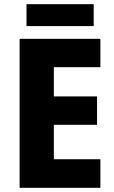

<svg xmlns="http://www.w3.org/2000/svg" viewBox="-20 -900 548 920"><path d="M461 0H74V-714H461V-578H238V-438H445V-302H238V-137H461ZM429 -880V-775H107V-880Z"/></svg>

Font: Noto Sans Khmer UI SemiCondensed ExtraBold
Style: Regular
Weight: 800
Width: 4
Designer: Danh Hong and the Monotype Design Team
Foundry: Monotype Imaging Inc.
Version: Version 2.002; ttfautohint (v1.8.4.7-5d5b)